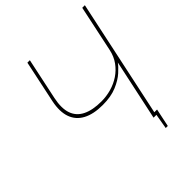

<svg xmlns="http://www.w3.org/2000/svg" viewBox="-216 -831 1049 1049"><g transform="rotate(-45 308.0 -306.5)"><path d="M461 -18 457 0H469L454 87H470L492 -18ZM616 -700H596L539 -431Q530 -389 507.5 -358Q485 -327 453.5 -306Q422 -285 384.5 -274.5Q347 -264 309 -264Q241 -264 198.5 -285Q156 -306 141 -349Q126 -392 140 -459L191 -700H172L120 -454Q106 -386 122.5 -339.5Q139 -293 184 -269Q229 -245 300 -245Q364 -245 409 -264Q454 -283 481.5 -308Q509 -333 522 -351L447 0H467Z"/></g></svg>

Font: Advent Pro Thin
Style: Italic
Weight: 250
Italic angle: -12°
Version: Version 3.000